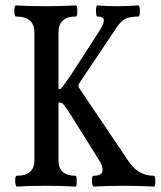

<svg xmlns="http://www.w3.org/2000/svg" viewBox="-20 -686 594 709"><path d="M42 3Q39 3 37 -7Q35 -17 36.5 -27Q38 -37 42 -37Q107 -37 107 -94V-566Q107 -625 39 -625Q35 -625 33.5 -635.5Q32 -646 33.5 -656Q35 -666 39 -666Q93 -663 149 -663Q205 -663 260 -666Q264 -666 265 -656Q266 -646 265 -635.5Q264 -625 260 -625Q196 -625 196 -566V-357H201Q206 -357 216.5 -373Q227 -389 236 -400L344 -567Q364 -597 363.5 -611Q363 -625 339 -625Q336 -625 335 -635.5Q334 -646 335 -656Q336 -666 339 -666Q376 -663 415 -663Q452 -663 491 -666Q495 -666 496 -656Q497 -646 496 -635.5Q495 -625 491 -625Q460 -625 443 -616.5Q426 -608 409 -582L275 -382Q265 -369 275 -357L455 -90Q490 -37 548 -37Q552 -37 553 -27Q554 -17 553 -7Q552 3 548 3Q492 0 437 0Q381 0 325 3Q322 3 320.5 -7Q319 -17 320 -27Q321 -37 325 -37Q356 -37 358.5 -54Q361 -71 345 -96L243 -259Q229 -281 219.5 -294Q210 -307 204 -307H196V-94Q196 -37 259 -37Q262 -37 263 -27Q264 -17 263 -7Q262 3 259 3Q205 0 151 0Q96 0 42 3Z"/></svg>

Font: Junicode Two Beta Condensed Medium
Style: Regular
Weight: 500
Width: 3
Designer: Peter S. Baker
Foundry: Briery Creek Software
Version: Version 1.053; ttfautohint (v1.8.4)